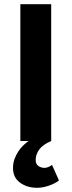

<svg xmlns="http://www.w3.org/2000/svg" viewBox="-20 -672 341 915"><path d="M157 223Q109 223 75.5 198.5Q42 174 42 129Q42 105 49.5 85Q57 65 68 48.5Q79 32 92 20Q105 8 116 0H77V-652H224V0Q184 17 167 40.5Q150 64 150 90Q150 110 163 119Q176 128 191 128Q202 128 211.5 123.5Q221 119 228 114L261 188Q242 203 212.5 213Q183 223 157 223Z"/></svg>

Font: Giro Regular
Style: Bold
Weight: 700
Designer: Paul D. Hunt
Foundry: Adobe Systems Incorporated
Version: Version 1.000;PS 1.0;hotconv 1.0.88;makeotf.lib2.5.647800